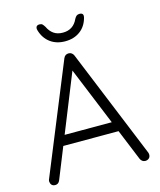

<svg xmlns="http://www.w3.org/2000/svg" viewBox="-131 -998 908 1092"><g transform="rotate(-15 323.5 -452.0)"><path d="M328 -623 85 -19Q81 -9 74 -4Q67 1 58 1Q44 1 37 -6.5Q30 -14 29 -25Q28 -30 30 -37L294 -683Q299 -694 306.5 -698.5Q314 -703 324 -703Q334 -703 341.5 -697.5Q349 -692 353 -683L616 -40Q618 -34 618 -28Q618 -14 609 -6.5Q600 1 588 1Q578 1 570.5 -4.5Q563 -10 559 -19L310 -627ZM143 -202 168 -261H478L490 -202ZM324 -774Q273 -774 237 -800.5Q201 -827 187 -875Q183 -889 188 -897Q193 -905 206 -905Q218 -905 223.5 -899.5Q229 -894 236 -883Q249 -855 270.5 -840Q292 -825 324 -825Q386 -825 412 -883Q418 -894 424.5 -899Q431 -904 442 -904Q455 -904 460 -897Q465 -890 461 -875Q448 -827 412 -800.5Q376 -774 324 -774Z"/></g></svg>

Font: Quicksand Light
Style: Regular
Weight: 400
Version: Version 3.004